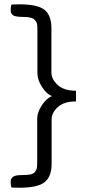

<svg xmlns="http://www.w3.org/2000/svg" viewBox="-20 -735 444 897"><path d="M223.1 -286.1Q198.2 -294.9 176.5 -328.4Q154.8 -361.8 154.8 -393.1V-591.8Q154.8 -611.8 153.3 -621.3Q151.9 -630.9 144 -640.1Q131.8 -655.8 92.8 -655.8Q53.2 -655.8 41.5 -663.3Q29.8 -670.9 29.8 -688.5Q29.8 -706.1 34.2 -713.9Q46.9 -714.8 69.8 -714.8Q157.2 -714.8 188.7 -688.5Q220.2 -662.1 220.2 -604V-395Q220.2 -365.2 249.5 -338.1Q278.8 -311 335 -311V-261.2Q278.8 -261.2 250 -234.6Q221.2 -208 221.2 -178.2V30.8Q221.2 88.9 189.2 115.5Q157.2 142.1 69.8 142.1Q46.9 142.1 34.2 141.1Q29.8 132.8 29.8 115.2Q29.8 98.1 41.5 90.6Q53.2 83 79.6 83Q106 83 121.6 80.1Q137.2 77.1 144 67.6Q150.9 58.1 152.3 49.1Q153.8 40 153.8 19V-180.2Q153.8 -210.9 176 -243.9Q198.2 -276.9 223.1 -286.1Z"/></svg>

Font: Sukar
Style: Regular
Weight: 400
Designer: Dario Muhafara - Ghiath Alsory
Foundry: Dario Muhafara - Ghiath Alsory
Version: Version 1.00 March 17, 2016, initial release